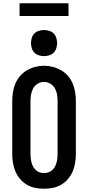

<svg xmlns="http://www.w3.org/2000/svg" viewBox="-20 -1149 540 1177"><path d="M250 8Q223 8 195.5 2.5Q168 -3 144.5 -17Q121 -31 103 -52Q85 -73 74.5 -98Q64 -123 59.5 -150.5Q55 -178 55 -205V-530Q55 -557 59.5 -584.5Q64 -612 74.5 -637Q85 -662 103 -683Q121 -704 145 -718Q169 -732 196 -739Q223 -746 250 -746Q277 -746 304 -739Q331 -732 355 -718Q379 -704 397 -683Q415 -662 425.5 -637Q436 -612 440.5 -584.5Q445 -557 445 -530V-205Q445 -178 440.5 -150.5Q436 -123 425.5 -98Q415 -73 397 -52Q379 -31 355.5 -17Q332 -3 304.5 2.5Q277 8 250 8ZM250 -88Q264 -88 277 -92.5Q290 -97 300 -106Q310 -115 316.5 -127Q323 -139 326.5 -152Q330 -165 331.5 -178.5Q333 -192 333 -205V-530Q333 -550 329.5 -570.5Q326 -591 316 -608.5Q306 -626 287.5 -636.5Q269 -647 249 -647Q229 -647 211 -636Q193 -625 183.5 -607.5Q174 -590 170.5 -570Q167 -550 167 -530V-205Q167 -192 168.5 -178.5Q170 -165 173.5 -152Q177 -139 183.5 -127Q190 -115 200 -106Q210 -97 223 -92.5Q236 -88 250 -88ZM250 -805Q234 -805 218 -810Q202 -815 191 -826Q180 -837 175 -853Q170 -869 170 -885Q170 -901 175 -917Q180 -933 191 -944Q202 -955 218 -960Q234 -965 250 -965Q266 -965 282 -960Q298 -955 309 -944Q320 -933 325 -917Q330 -901 330 -885Q330 -869 325 -853Q320 -837 309 -826Q298 -815 282 -810Q266 -805 250 -805ZM100 -1051V-1129H400V-1051Z"/></svg>

Font: Iosevka Slab
Style: Bold
Weight: 700
Monospace: yes
Designer: Belleve Invis
Foundry: Belleve Invis
Version: Version 11.1.1; ttfautohint (v1.8.3)